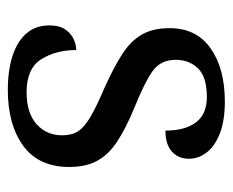

<svg xmlns="http://www.w3.org/2000/svg" viewBox="-72 -513 595 491"><g transform="rotate(90 225.5 -267.5)"><path d="M210 10Q160 10 123 -2Q86 -14 65.5 -37.5Q45 -61 45 -96Q45 -123 56 -138Q67 -153 81.5 -159Q96 -165 108 -165Q108 -113 131.5 -75.5Q155 -38 216 -38Q269 -38 297.5 -63.5Q326 -89 326 -129Q326 -154 315.5 -170Q305 -186 278.5 -201.5Q252 -217 203 -238Q152 -261 118.5 -282.5Q85 -304 68.5 -332.5Q52 -361 52 -404Q52 -472 103.5 -508.5Q155 -545 240 -545Q288 -545 320.5 -532.5Q353 -520 369.5 -499Q386 -478 386 -453Q386 -426 367.5 -409.5Q349 -393 314 -393Q314 -443 293 -471Q272 -499 228 -499Q177 -499 155 -476.5Q133 -454 133 -419Q133 -381 161.5 -360.5Q190 -340 257 -313Q310 -291 343 -269Q376 -247 391.5 -218Q407 -189 407 -147Q407 -69 353 -29.5Q299 10 210 10Z"/></g></svg>

Font: Noto Serif Sinhala
Style: Regular
Weight: 400
Designer: Jelle Bosma - Monotype Design Team
Foundry: Monotype Imaging Inc.
Version: Version 2.006